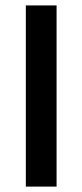

<svg xmlns="http://www.w3.org/2000/svg" viewBox="-20 -691 305 711"><path d="M189.5 -670.9H75.7V0H189.5Z"/></svg>

Font: Estedad SemiBold
Style: Regular
Weight: 600
Designer: Amin Abedi
Version: Version 7.3